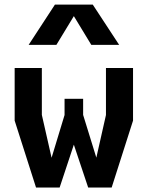

<svg xmlns="http://www.w3.org/2000/svg" viewBox="-20 -838 660 858"><path d="M141 0H246.5L310 -191.5L374 0H479L574.5 -299V-534H453.5V-324L410.5 -133.5L351.5 -324.5V-396.5H268.5V-324L210.5 -133L167 -324.5V-534H45.5V-299ZM108 -637.5H232L310 -766L388 -637.5H512.5L394.5 -817.5H225.5Z"/></svg>

Font: Monaspace Krypton
Style: Bold
Weight: 700
Designer: Riley Cran & the Lettermatic Team
Foundry: Lettermatic
Version: Version 1.200 (Monaspace Krypton)